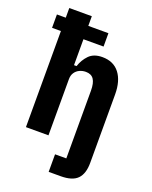

<svg xmlns="http://www.w3.org/2000/svg" viewBox="-170 -831 886 1121"><g transform="rotate(20 273.0 -270.0)"><path d="M275 200V91H345V-330Q345 -377 329.5 -400Q314 -423 280 -423Q259 -423 241 -414.5Q223 -406 212 -389.5Q201 -373 201 -349V0H61V-597H6V-680H61V-740H201V-680H326V-597H201V-436H217Q230 -477 259 -507Q288 -537 341 -537Q411 -537 448 -489Q485 -441 485 -357V68Q485 135 453.5 167.5Q422 200 349 200Z"/></g></svg>

Font: IBM Plex Sans Condensed
Style: Bold
Weight: 700
Width: 3
Designer: Mike Abbink, Paul van der Laan, Pieter van Rosmalen
Foundry: Bold Monday
Version: Version 3.201